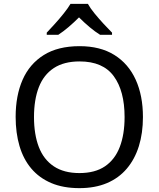

<svg xmlns="http://www.w3.org/2000/svg" viewBox="-20 -964 821 994"><path d="M720 -358Q720 -275 699 -207.5Q678 -140 636.5 -91Q595 -42 533.5 -16Q472 10 391 10Q307 10 245 -16.5Q183 -43 142 -91.5Q101 -140 81 -208Q61 -276 61 -359Q61 -469 97 -551Q133 -633 206.5 -679Q280 -725 392 -725Q499 -725 572 -679.5Q645 -634 682.5 -551.5Q720 -469 720 -358ZM156 -358Q156 -268 181 -203Q206 -138 258.5 -103Q311 -68 391 -68Q472 -68 523.5 -103Q575 -138 600 -203Q625 -268 625 -358Q625 -493 569 -569.5Q513 -646 392 -646Q311 -646 258.5 -611.5Q206 -577 181 -512.5Q156 -448 156 -358ZM435 -944Q447 -922 469.5 -894.5Q492 -867 516.5 -840.5Q541 -814 560 -795V-784H498Q472 -800 444 -823.5Q416 -847 389 -874Q362 -847 335 -824Q308 -801 282 -784H222V-795Q241 -815 264.5 -841Q288 -867 310 -894.5Q332 -922 345 -944Z"/></svg>

Font: Noto Sans Lao Looped
Style: Regular
Weight: 400
Designer: Mark Frömberg, Ben Mitchell
Foundry: The Fontpad Ltd
Version: Version 1.001